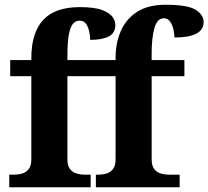

<svg xmlns="http://www.w3.org/2000/svg" viewBox="-20 -789 878 809"><path d="M19 0V-53H41Q56 -53 72.5 -57.5Q89 -62 100.5 -76Q112 -90 112 -118V-468H23V-536H112V-544Q112 -651 162 -705Q212 -759 316 -759Q379 -759 411 -746.5Q443 -734 454.5 -717Q466 -700 466 -684Q466 -650 438.5 -635.5Q411 -621 360 -621Q360 -637 356 -656Q352 -675 342.5 -688.5Q333 -702 315 -702Q300 -702 288.5 -690Q277 -678 270.5 -645.5Q264 -613 264 -551V-536H467V-545Q467 -607 489 -658Q511 -709 557.5 -739Q604 -769 678 -769Q770 -769 804 -748Q838 -727 838 -696Q838 -631 715 -631Q715 -647 710.5 -666Q706 -685 696.5 -698.5Q687 -712 671 -712Q642 -712 630.5 -670.5Q619 -629 619 -563V-536H757V-468H619V-118Q619 -90 630.5 -76Q642 -62 659 -57.5Q676 -53 690 -53H737V0H384V-53H396Q411 -53 427.5 -57.5Q444 -62 455.5 -76Q467 -90 467 -118V-468H264V-118Q264 -90 275.5 -76Q287 -62 304 -57.5Q321 -53 335 -53H362V0Z"/></svg>

Font: Noto Serif
Style: Bold
Weight: 700
Designer: Monotype Design Team
Foundry: Monotype Imaging Inc.
Version: Version 2.014